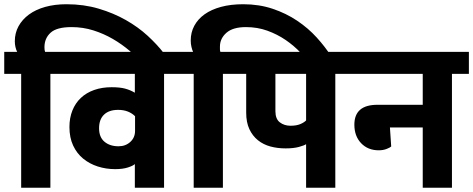

<svg xmlns="http://www.w3.org/2000/svg" viewBox="-30 -887 2235 907"><path d="M70 -538H-10V-642H51Q46 -652 43 -665Q40 -678 40 -692Q40 -731 57.5 -763Q75 -795 107 -818.5Q139 -842 184 -854.5Q229 -867 284 -867Q366 -867 436.5 -846Q507 -825 565 -792Q623 -759 667.5 -718Q712 -677 743 -637L751 -626L661 -569L651 -581Q621 -614 583.5 -646Q546 -678 503 -703Q460 -728 411 -743.5Q362 -759 308 -759Q238 -759 209 -732.5Q180 -706 180 -664Q180 -649 183 -642H288V-538H208V0H70Z M497 -475Q536 -475 560.5 -468.5Q585 -462 607 -449V-538H258V-642H825V-538H745V0H607V-112Q599 -104 574.5 -96Q550 -88 514 -88Q471 -88 432 -100.5Q393 -113 363 -137.5Q333 -162 315.5 -199.5Q298 -237 298 -287Q298 -330 312 -365Q326 -400 352 -424.5Q378 -449 415 -462Q452 -475 497 -475ZM608 -338Q594 -352 574 -360Q554 -368 528 -368Q485 -368 461.5 -345.5Q438 -323 438 -281Q438 -239 463.5 -217.5Q489 -196 530 -196Q563 -196 585.5 -216.5Q608 -237 608 -269Z M885 -538H805V-642H882Q878 -651 874.5 -665Q871 -679 871 -696Q871 -734 888 -765.5Q905 -797 936.5 -819.5Q968 -842 1014 -854.5Q1060 -867 1119 -867Q1194 -867 1258 -845.5Q1322 -824 1374 -789Q1426 -754 1466 -710Q1506 -666 1534 -622L1539 -614L1453 -557L1445 -570Q1422 -604 1390.5 -637.5Q1359 -671 1319.5 -698Q1280 -725 1233 -742Q1186 -759 1132 -759Q1070 -759 1039.5 -732Q1009 -705 1009 -667Q1009 -660 1009 -654Q1009 -648 1011 -642H1103V-538H1023V0H885Z M1634 -538H1554V0H1416V-206Q1408 -200 1382.5 -193Q1357 -186 1319 -186Q1281 -186 1247.5 -195Q1214 -204 1188.5 -224.5Q1163 -245 1148 -277Q1133 -309 1133 -355V-538H1083V-642H1634ZM1271 -362Q1271 -325 1292 -309Q1313 -293 1342 -293Q1370 -293 1388 -300.5Q1406 -308 1416 -318V-538H1271Z M1967 -392V-538H1614V-642H2185V-538H2105V0H1967V-285H1812L1818 -195Q1813 -190 1796.5 -183.5Q1780 -177 1759 -177Q1708 -177 1676 -210.5Q1644 -244 1644 -298Q1644 -392 1753 -392Z"/></svg>

Font: Ek Mukta ExtraBold
Style: Regular
Weight: 800
Designer: Girish Dalvi and Yashodeep Gholap
Foundry: Ek Type
Version: Version 2.538;PS 1.002;hotconv 16.6.51;makeotf.lib2.5.65220;